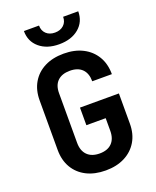

<svg xmlns="http://www.w3.org/2000/svg" viewBox="-172 -1049 943 1159"><g transform="rotate(-20 300.0 -470.0)"><path d="M304 10Q233 10 181 -16.5Q129 -43 100.5 -91.5Q72 -140 72 -206V-524Q72 -590 100.5 -638.5Q129 -687 181 -713.5Q233 -740 304 -740Q374 -740 426 -713.5Q478 -687 507 -638.5Q536 -590 536 -524H410Q410 -575 382.5 -602.5Q355 -630 304 -630Q253 -630 225 -603Q197 -576 197 -525V-206Q197 -155 225 -127Q253 -99 304 -99Q355 -99 382.5 -127Q410 -155 410 -206V-287H286V-400H536V-206Q536 -140 507 -91.5Q478 -43 426 -16.5Q374 10 304 10ZM300 -802Q222 -802 174 -842.5Q126 -883 126 -950H223Q223 -917 244 -897Q265 -877 300 -877Q335 -877 356.5 -897Q378 -917 378 -950H475Q475 -883 427 -842.5Q379 -802 300 -802Z"/></g></svg>

Font: Tiny
Style: Bold
Weight: 700
Monospace: yes
Designer: Philipp Nurullin, Konstantin Bulenkov
Foundry: JetBrains
Version: Version 2.251; ttfautohint (v1.8.4.7-5d5b)